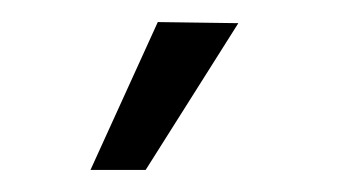

<svg xmlns="http://www.w3.org/2000/svg" viewBox="-20 -707 306 174"><path d="M62 -553H112L196 -686L123 -687Z"/></svg>

Font: Gemunu Libre ExtraLight Light
Style: Regular
Weight: 300
Version: Version 1.100